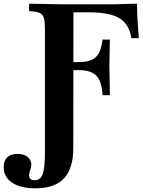

<svg xmlns="http://www.w3.org/2000/svg" viewBox="-128 -733 778 1043"><path d="M65 290Q-16 290 -62 259.5Q-108 229 -108 175Q-108 140 -88.5 121.5Q-69 103 -33 103Q3 103 22.5 120Q42 137 42 161Q42 177 36 191Q30 205 30 219Q30 246 61 246Q92 246 104 212.5Q116 179 116 95V-577Q116 -613 111 -632.5Q106 -652 91.5 -660.5Q77 -669 50 -671L30 -673V-713L188 -710H497L616 -713L618 -638L626 -526H586Q573 -603 520 -634.5Q467 -666 353 -666H271L270 73Q270 182 219.5 236Q169 290 65 290ZM429 -216Q425 -292 395 -322Q365 -352 303 -352H225V-396H303Q339 -396 365 -405.5Q391 -415 407 -441Q423 -467 429 -518H469L466 -374L469 -216Z"/></svg>

Font: Baskervville SC
Style: Regular
Weight: 400
Designer: Alexis Faudot, Rémi Forte, Morgane Pierson, Rafael Ribas, Tanguy Vanlaeys, Rosalie Wagner, Thomas Huot-Marchand
Foundry: ANRT
Version: Version 1.100